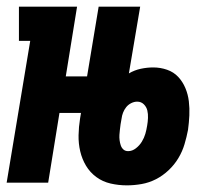

<svg xmlns="http://www.w3.org/2000/svg" viewBox="-28 -550 648 578"><path d="M-8 0 63 -427H29V-530H204L170 -320H297L278 -210H151L117 0ZM354 8Q329 8 305 2.5Q281 -3 262 -17Q243 -31 231 -51Q219 -71 213.5 -94.5Q208 -118 208.5 -143Q209 -168 213 -193L269 -530H394L360 -329Q377 -339 396 -343Q415 -347 433 -347Q455 -347 475 -340Q495 -333 508.5 -318.5Q522 -304 530 -285Q538 -266 540.5 -245Q543 -224 542 -202.5Q541 -181 538 -159Q534 -138 527.5 -116Q521 -94 509 -74Q497 -54 479.5 -37.5Q462 -21 441.5 -10.5Q421 0 398.5 4Q376 8 354 8ZM358 -95Q370 -95 381 -103.5Q392 -112 399 -123.5Q406 -135 409.5 -147Q413 -159 415 -172Q417 -183 417.5 -195Q418 -207 415.5 -217.5Q413 -228 405 -236Q397 -244 385 -244Q376 -244 367 -239.5Q358 -235 352 -227.5Q346 -220 342.5 -211Q339 -202 338 -193L335 -176Q334 -168 333 -160Q332 -152 331.5 -144Q331 -136 332 -128Q333 -120 335.5 -112.5Q338 -105 343.5 -100Q349 -95 358 -95Z"/></svg>

Font: Iosevka Slab XBdEx
Style: Italic
Weight: 800
Width: 7
Italic angle: -9°
Monospace: yes
Designer: Belleve Invis
Foundry: Belleve Invis
Version: Version 11.1.1; ttfautohint (v1.8.3)